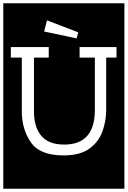

<svg xmlns="http://www.w3.org/2000/svg" viewBox="-32 -937 778 1170"><path d="M-12 213V-917H726V213ZM435 -703 445 -740 254 -813 237 -745ZM615 -586H678V-650H453V-586H546V-267Q546 -56 359 -56Q265 -56 220 -109Q175 -162 175 -258V-586H265V-650H34V-586H101V-256Q101 -151 155.5 -70.5Q210 10 355 10Q455 10 511.5 -30.5Q568 -71 591.5 -134.5Q615 -198 615 -267Z"/></svg>

Font: Zilla Slab Highlight Regular
Style: Regular
Weight: 400
Designer: Typotheque Type Foundry
Foundry: Typotheque type foundry
Version: Version 1.1; 2017; ttfautohint (v1.6)